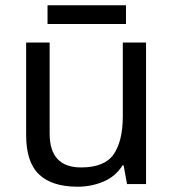

<svg xmlns="http://www.w3.org/2000/svg" viewBox="-20 -697 658 727"><path d="M533 -536V0H461L448 -71H444Q418 -29 372 -9.5Q326 10 274 10Q177 10 128 -36.5Q79 -83 79 -185V-536H168V-191Q168 -63 287 -63Q376 -63 410.5 -113Q445 -163 445 -257V-536ZM457 -677V-606H160V-677Z"/></svg>

Font: Noto Sans Gothic
Style: Regular
Weight: 400
Designer: Monotype Design Team
Foundry: Monotype Imaging Inc.
Version: Version 2.001; ttfautohint (v1.8.4.7-5d5b)